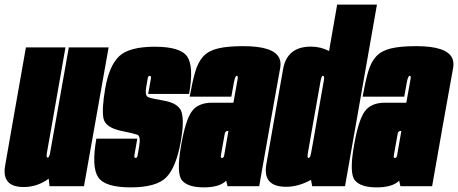

<svg xmlns="http://www.w3.org/2000/svg" viewBox="-51 -805 1980 830"><path d="M163 0 159.5 -32.5Q110 3.5 52 3.5Q1.5 3.5 -18 -21Q-36.5 -44 -29 -88Q-13 -179.5 4.5 -279.5L61 -600H232L176 -281.5Q156 -168.5 152 -146Q148.5 -126.5 153.5 -124Q154 -123.5 155 -123.5Q161 -123.5 165 -141L246.5 -600H418.5L312 0Z M513.5 5Q402.5 5 373.2 -39.2Q344 -83.5 365.5 -205.5H542.5Q532 -146 530 -134Q528.5 -125.5 532 -123Q533 -122 535 -122Q542 -122 544 -134Q546 -146 550.5 -172Q558.5 -217 542.2 -222.8Q526 -228.5 476.5 -238.5Q404 -253 396.2 -293.8Q388.5 -334.5 404 -423.5Q421 -521 464.2 -562Q507.5 -603 618.5 -603Q729.5 -603 758.5 -560.2Q787.5 -517.5 766.5 -399H589.5Q599.5 -455 601.5 -466Q603 -473.5 600 -476Q598.5 -477 596.5 -477Q589.5 -477 587.5 -466Q585.5 -455 581.5 -431Q574 -391 590.2 -384.8Q606.5 -378.5 654.5 -370.5Q723.5 -359 734.5 -318.5Q745.5 -278 731 -195.5Q710.5 -81 667.5 -38Q624.5 5 513.5 5Z M932.5 0 927 -24Q898.5 5 829.5 5Q761.5 5 736 -25Q710.5 -55 732 -177Q751 -286 778.2 -323.5Q805.5 -361 865.5 -361H958L962 -383.5Q973 -445 976 -461.5Q978.5 -475 974.5 -477Q974 -477.5 973 -477.5Q969.5 -477.5 966.5 -471.8Q963.5 -466 959.8 -446.8Q956 -427.5 949 -387H769Q780.5 -451.5 792.8 -494Q805 -536.5 827.5 -561Q850 -585.5 891 -595.5Q932 -605.5 1000.5 -605.5Q1131.5 -605.5 1156 -554.5Q1164.5 -536.5 1160.5 -512.5Q1143.5 -419.5 1118 -275.5L1069.5 0ZM918 -132.5 936.5 -239H933Q922.5 -239 920.2 -225Q918 -211 912 -179Q906 -145 904 -133.5Q902.5 -125.5 905.5 -123Q907 -122 909 -122Q915.5 -122 918 -132.5Z M1298.5 0 1293.5 -27.5Q1239 2.5 1186 2.5Q1133 2.5 1111.5 -23.5Q1092 -48 1100.5 -95.5Q1117.5 -193 1136.5 -301Q1155.5 -409 1172.8 -506.2Q1190 -603.5 1293 -603.5Q1335 -603.5 1371.5 -584.5L1406.5 -785H1578.5L1440.5 0ZM1306 -211 1333.5 -369.5Q1335 -377 1336 -383.5L1349.5 -460Q1351.5 -475 1347 -477Q1346.5 -477.5 1345.5 -477.5Q1338.5 -477.5 1334.8 -455Q1331 -432.5 1307.5 -301Q1284 -167 1280 -144.5Q1276.5 -125 1281.5 -122.5Q1282 -122 1283 -122Q1290 -122 1294 -144.5Q1297.5 -163 1306 -211Z M1680 0 1674.5 -24Q1646 5 1577 5Q1509 5 1483.5 -25Q1458 -55 1479.5 -177Q1498.5 -286 1525.8 -323.5Q1553 -361 1613 -361H1705.5L1709.5 -383.5Q1720.5 -445 1723.5 -461.5Q1726 -475 1722 -477Q1721.5 -477.5 1720.5 -477.5Q1717 -477.5 1714 -471.8Q1711 -466 1707.2 -446.8Q1703.5 -427.5 1696.5 -387H1516.5Q1528 -451.5 1540.2 -494Q1552.5 -536.5 1575 -561Q1597.5 -585.5 1638.5 -595.5Q1679.5 -605.5 1748 -605.5Q1879 -605.5 1903.5 -554.5Q1912 -536.5 1908 -512.5Q1891 -419.5 1865.5 -275.5L1817 0ZM1665.5 -132.5 1684 -239H1680.5Q1670 -239 1667.8 -225Q1665.5 -211 1659.5 -179Q1653.5 -145 1651.5 -133.5Q1650 -125.5 1653 -123Q1654.5 -122 1656.5 -122Q1663 -122 1665.5 -132.5Z"/></svg>

Font: Anybody UltraCondensed Black
Style: Italic
Weight: 900
Width: 1
Italic angle: -10°
Designer: Tyler Finck
Foundry: Etcetera Type Company
Version: Version 1.010; ttfautohint (v1.8.3) -l 8 -r 50 -G 200 -x 14 